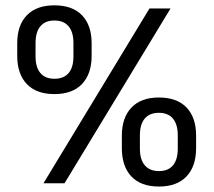

<svg xmlns="http://www.w3.org/2000/svg" viewBox="-20 -670 781 702"><path d="M216 0H139L526.5 -639H603.5ZM561 12Q495 12 460.2 -25Q425.5 -62 425.5 -128V-174Q425.5 -239.5 460.5 -276.5Q495.5 -313.5 561 -313.5Q627 -313.5 662 -277Q697 -240.5 697 -174V-128Q697 -62 662 -25Q627 12 561 12ZM561 -44.5Q595 -44.5 612.5 -65.5Q630 -86.5 630 -126.5V-175Q630 -215.5 612.2 -236.5Q594.5 -257.5 561 -257.5Q527 -257.5 509.2 -236.5Q491.5 -215.5 491.5 -175V-126.5Q491.5 -86.5 509.5 -65.5Q527.5 -44.5 561 -44.5ZM179 -326Q113 -326 78 -362.8Q43 -399.5 43 -465.5V-512Q43 -577.5 78 -614Q113 -650.5 179 -650.5Q245 -650.5 280 -614Q315 -577.5 315 -512V-465.5Q315 -400 280 -363Q245 -326 179 -326ZM179 -382Q213 -382 230.8 -402.8Q248.5 -423.5 248.5 -464V-513Q248.5 -552.5 230.8 -573.8Q213 -595 179 -595Q145 -595 127.5 -573.8Q110 -552.5 110 -513V-464Q110 -423.5 127.8 -402.8Q145.5 -382 179 -382Z"/></svg>

Font: Anek Malayalam Medium
Style: Regular
Weight: 400
Version: Version 1.003